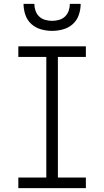

<svg xmlns="http://www.w3.org/2000/svg" viewBox="-20 -975 540 995"><path d="M75 0V-55H220V-680H75V-735H425V-680H280V-55H425V0ZM250 -815Q221 -815 192.5 -823Q164 -831 142.5 -850.5Q121 -870 111.5 -898Q102 -926 102 -955H158Q158 -937 164 -919.5Q170 -902 183 -889.5Q196 -877 214 -872Q232 -867 250 -867Q268 -867 286 -872Q304 -877 317 -889.5Q330 -902 336 -919.5Q342 -937 342 -955H398Q398 -926 388.5 -898Q379 -870 357.5 -850.5Q336 -831 307.5 -823Q279 -815 250 -815Z"/></svg>

Font: Iosevka Light
Style: Regular
Weight: 300
Monospace: yes
Designer: Belleve Invis
Foundry: Belleve Invis
Version: Version 32.5.0; ttfautohint (v1.8.4)